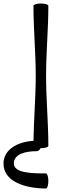

<svg xmlns="http://www.w3.org/2000/svg" viewBox="-95 -833 344 1096"><path d="M96 -800C96 -667 109 -533 109 -400C109 -276 98 -153 96 -29C7 -24 -75 20 -75 100C-76 203 48 243 168 243C175 243 181 223 181 200C181 177 175 157 168 157C85 157 -16 155 -16 100C-16 46 51 30 114 30C124 30 132 23 136 13H138C162 13 181 7 181 0C181 -133 168 -267 168 -400C168 -533 181 -667 181 -800C181 -807 162 -813 138 -813C115 -813 96 -807 96 -800Z"/></svg>

Font: Nupuram Expanded Light
Style: Regular
Weight: 300
Width: 7
Designer: Santhosh Thottingal (santhosh.thottingal@gmail.com)
Foundry: SMC
Version: Version 1.000